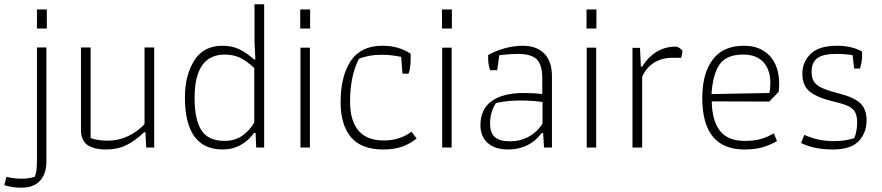

<svg xmlns="http://www.w3.org/2000/svg" viewBox="-43 -687 4108 894"><path d="M129 -643H175V-554H129ZM-23 175 -13 136Q20 145 58 145Q92 145 119 136Q125 120 127 103.5Q129 87 129 61V-466H173V65Q173 123 143 155Q113 187 57 187Q14 187 -23 175Z M334 -82V-466H379V-44Q414 -32 458 -32Q509 -32 554 -53.5Q599 -75 630 -109V-466H675V0H638L634 -71H628Q586 -31 545 -11Q504 9 451 9Q393 9 363.5 -12.5Q334 -34 334 -82Z M818 -234Q818 -335 861 -404.5Q904 -474 993 -474Q1037 -474 1071.5 -457.5Q1106 -441 1140 -410H1146L1142 -494V-667H1187V0H1150L1147 -68H1140Q1116 -34 1078.5 -12.5Q1041 9 994 9Q818 9 818 -234ZM1141 -117V-370Q1105 -404 1074 -418.5Q1043 -433 1004 -433Q863 -433 863 -231Q863 -131 894.5 -81Q926 -31 1003 -31Q1051 -31 1085.5 -55.5Q1120 -80 1141 -117Z M1355 -643H1401V-554H1355ZM1356 -465H1400V0H1356Z M1543 -211Q1543 -332 1590 -403Q1637 -474 1738 -474Q1813 -474 1869 -437V-413Q1869 -368 1859 -344H1831L1825 -422Q1780 -432 1735 -432Q1673 -432 1628 -413Q1587 -333 1587 -213Q1587 -125 1626 -79Q1665 -33 1744 -33Q1819 -33 1873 -74L1897 -42Q1866 -17 1829 -4Q1792 9 1742 9Q1639 9 1591 -48.5Q1543 -106 1543 -211Z M2015 -643H2061V-554H2015ZM2016 -465H2060V0H2016Z M2194 -104Q2194 -179 2246.5 -216.5Q2299 -254 2396 -254Q2444 -254 2482 -249V-322Q2482 -386 2456 -411Q2430 -436 2368 -436Q2334 -436 2282 -430L2272 -360H2239Q2230 -386 2230 -417V-431Q2262 -449 2305 -461.5Q2348 -474 2390 -474Q2456 -474 2491.5 -437.5Q2527 -401 2527 -332V0H2490L2486 -67H2479Q2421 9 2324 9Q2261 9 2227.5 -21.5Q2194 -52 2194 -104ZM2483 -111V-212Q2438 -219 2378 -219Q2316 -219 2266 -207Q2239 -164 2239 -113Q2239 -66 2262.5 -47.5Q2286 -29 2332 -29Q2379 -29 2418.5 -50.5Q2458 -72 2483 -111Z M2688 -643H2734V-554H2688ZM2689 -465H2733V0H2689Z M2902 -464H2937L2941 -377H2948Q2972 -419 3012.5 -444.5Q3053 -470 3104 -470Q3111 -470 3120.5 -463.5Q3130 -457 3135 -450L3129 -418H3090Q3038 -418 3001.5 -394.5Q2965 -371 2947 -329V0H2902Z M3227 -231Q3227 -345 3275.5 -409.5Q3324 -474 3421 -474Q3497 -474 3541 -427Q3585 -380 3585 -296Q3585 -286 3583 -260L3539 -214L3271 -215Q3273 -123 3310 -77Q3347 -31 3424 -31Q3468 -31 3498.5 -39.5Q3529 -48 3560 -66L3575 -30Q3541 -11 3507 -1Q3473 9 3423 9Q3227 9 3227 -231ZM3539 -254Q3544 -272 3544 -301Q3544 -362 3511.5 -397.5Q3479 -433 3417 -433Q3340 -433 3308 -387.5Q3276 -342 3270 -249Z M3687 -21 3702 -59Q3736 -44 3769 -37Q3802 -30 3841 -30Q3893 -30 3935 -44Q3948 -76 3948 -116Q3948 -147 3939 -164Q3930 -181 3909.5 -191.5Q3889 -202 3847 -212Q3768 -230 3730.5 -258Q3693 -286 3693 -343Q3693 -399 3732 -436.5Q3771 -474 3854 -474Q3923 -474 3971 -447V-427Q3971 -396 3961 -368H3934L3927 -430Q3893 -436 3850 -436Q3789 -436 3762.5 -416Q3736 -396 3736 -353Q3736 -324 3747 -307Q3758 -290 3783.5 -278Q3809 -266 3859 -253Q3931 -235 3961.5 -207.5Q3992 -180 3992 -126Q3992 -69 3955.5 -30Q3919 9 3835 9Q3748 9 3687 -21Z"/></svg>

Font: Athiti Light
Style: Regular
Weight: 300
Designer: CadsonDemak Team
Foundry: CadsonDemak
Version: Version 1.032